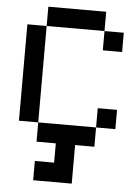

<svg xmlns="http://www.w3.org/2000/svg" viewBox="-60 -746 719 992"><g transform="rotate(5 300.0 -250.0)"><path d="M150 200V100H250V0H150V-100H50V-600H150V-700H450V-600H550V-500H450V-600H150V-100H450V-200H550V-100H450V0H350V200Z"/></g></svg>

Font: Matrix Sans
Style: Regular
Weight: 400
Designer: Brad Neil
Version: Version 1.100